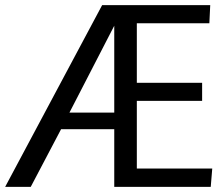

<svg xmlns="http://www.w3.org/2000/svg" viewBox="-66 -731 870 751"><path d="M-45.9 0 333.5 -710.9H756.3L752.9 -640.1H469.2V-407.2H724.6V-336.4H469.2V-71.8H764.2L758.3 0H380.9V-225.6H172.9L54.2 0ZM205.6 -290.5H380.9V-630.4Z"/></svg>

Font: Comme
Style: Regular
Weight: 400
Designer: Vernon Adams
Foundry: Vernon Adams
Version: Version 1.000;gftools[0.9.27]